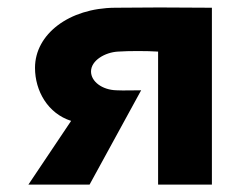

<svg xmlns="http://www.w3.org/2000/svg" viewBox="-20 -501 660 521"><path d="M409 -361V0H555V-480C440 -481 378 -481 292 -480C167 -479 75 -408 75 -317C75 -254 110 -193 173 -173L57 0H223L363 -256C339 -256 316 -255 296 -256C257 -257 227 -280 227 -307C227 -337 265 -359 300 -361C330 -363 378 -363 409 -361Z"/></svg>

Font: Kreadon Extra Bold
Style: Regular
Weight: 800
Designer: kohakuno
Foundry: StudioGnu
Version: Version 1.000;Glyphs 3.1.2 (3151)